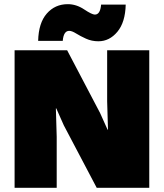

<svg xmlns="http://www.w3.org/2000/svg" viewBox="-20 -901 786 921"><path d="M583 -879Q581 -794 543 -748.5Q505 -703 452 -703Q420 -703 392.5 -715.5Q365 -728 345 -740.5Q325 -753 312 -753Q285 -753 281 -705H163Q165 -791 204.5 -836Q244 -881 305 -881Q346 -881 383.5 -856Q421 -831 435 -831Q461 -831 465 -879ZM696 -660V0H444L286 -300L250 -381H248L252 -245V0H50V-660H302L460 -359L496 -279H498L494 -415V-660Z"/></svg>

Font: Elaine Sans Black
Style: Regular
Weight: 900
Designer: Wei Huang
Foundry: Wei Huang
Version: Version 2.001;December 24, 2019;FontCreator 12.0.0.2547 64-b